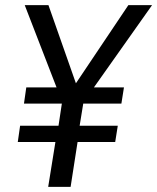

<svg xmlns="http://www.w3.org/2000/svg" viewBox="-20 -725 610 745"><path d="M167 0 195 -174H49L58 -237H207L220 -323H73L82 -386H210L204 -374L76 -705H168L278 -392H268L478 -705H570L336 -374L334 -386H461L451 -323H303L289 -237H437L427 -174H281L254 0Z"/></svg>

Font: Nunito Sans 10pt Condensed Medium
Style: Italic
Weight: 500
Width: 3
Italic angle: -9°
Designer: Vernon Adams
Foundry: Vernon Adams
Version: Version 3.101;gftools[0.9.27]